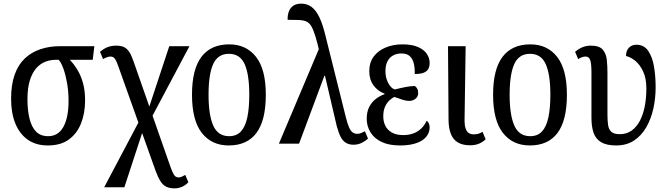

<svg xmlns="http://www.w3.org/2000/svg" viewBox="-20 -790 3677 1056"><path d="M243 10Q178 10 133 -21.5Q88 -53 64.5 -110.5Q41 -168 41 -247Q41 -324 60.5 -379Q80 -434 116.5 -468.5Q153 -503 202.5 -519.5Q252 -536 310 -536H499L490 -461H364Q388 -436 407 -404Q426 -372 437 -331Q448 -290 448 -238Q448 -168 426 -112Q404 -56 359 -23Q314 10 243 10ZM245 -41Q300 -41 328.5 -92Q357 -143 357 -234Q357 -287 349 -332.5Q341 -378 329 -411.5Q317 -445 303 -461H285Q257 -461 229.5 -450.5Q202 -440 180 -415.5Q158 -391 144.5 -349Q131 -307 131 -244Q131 -183 142.5 -137Q154 -91 178.5 -66Q203 -41 245 -41Z M940 246Q913 246 894.5 237Q876 228 862.5 206.5Q849 185 836 150L629 -430Q622 -450 616 -460.5Q610 -471 603.5 -475Q597 -479 588 -479Q578 -479 567.5 -475Q557 -471 547 -465L530 -505Q554 -525 575 -532Q596 -539 619 -539Q645 -539 662 -531Q679 -523 691.5 -503.5Q704 -484 716 -448L911 109Q922 141 929.5 157.5Q937 174 944.5 180Q952 186 962 186Q970 186 980.5 181.5Q991 177 999 172L1016 212Q1001 229 981 237.5Q961 246 940 246ZM553 240 774 -178 778 -108 664 240ZM800 -118 796 -188 911 -536H1022Z M1238 10Q1144 10 1090 -59Q1036 -128 1036 -269Q1036 -409 1088 -477.5Q1140 -546 1241 -546Q1334 -546 1388 -477.5Q1442 -409 1442 -269Q1442 -128 1390.5 -59Q1339 10 1238 10ZM1240 -41Q1281 -41 1305 -67Q1329 -93 1340 -143.5Q1351 -194 1351 -269Q1351 -381 1325.5 -437.5Q1300 -494 1239 -494Q1178 -494 1152.5 -437.5Q1127 -381 1127 -269Q1127 -157 1153 -99Q1179 -41 1240 -41Z M1924 6Q1900 6 1882.5 -4.5Q1865 -15 1853.5 -37.5Q1842 -60 1832 -97L1739 -495Q1726 -554 1715 -589.5Q1704 -625 1693 -644.5Q1682 -664 1665.5 -671.5Q1649 -679 1624 -680Q1599 -681 1562 -681Q1561 -703 1567.5 -723.5Q1574 -744 1591 -757Q1608 -770 1637 -770Q1669 -770 1693.5 -752Q1718 -734 1737 -694Q1756 -654 1772 -586L1882 -146Q1891 -109 1900 -89Q1909 -69 1920 -61.5Q1931 -54 1944 -54Q1956 -54 1966 -58Q1976 -62 1987 -68L2004 -28Q1991 -15 1970 -4.5Q1949 6 1924 6ZM1514 0 1737 -528 1771 -373H1764L1625 0Z M2180 10Q2119 10 2078.5 -9.5Q2038 -29 2017.5 -62.5Q1997 -96 1997 -137Q1997 -175 2010.5 -201.5Q2024 -228 2046.5 -245.5Q2069 -263 2095 -272V-275Q2057 -289 2034 -321Q2011 -353 2011 -398Q2011 -446 2035 -478.5Q2059 -511 2100.5 -528.5Q2142 -546 2193 -546Q2247 -546 2280 -531Q2313 -516 2328 -493Q2343 -470 2343 -445Q2343 -425 2336 -411.5Q2329 -398 2311.5 -390.5Q2294 -383 2261 -383Q2262 -415 2256 -440.5Q2250 -466 2234 -481Q2218 -496 2188 -496Q2161 -496 2141 -484.5Q2121 -473 2110.5 -451.5Q2100 -430 2100 -399Q2100 -373 2107.5 -351.5Q2115 -330 2127 -315.5Q2139 -301 2152 -298Q2183 -306 2211.5 -311.5Q2240 -317 2262 -317Q2269 -312 2274.5 -302.5Q2280 -293 2280 -278Q2280 -259 2265.5 -247Q2251 -235 2230 -235Q2215 -235 2195.5 -241Q2176 -247 2149 -257Q2136 -251 2121.5 -237.5Q2107 -224 2097.5 -202.5Q2088 -181 2088 -150Q2088 -122 2099 -99Q2110 -76 2134.5 -61.5Q2159 -47 2198 -47Q2227 -47 2251.5 -55.5Q2276 -64 2295 -81.5Q2314 -99 2327 -126Q2333 -122 2338 -112.5Q2343 -103 2343 -89Q2343 -69 2333 -50.5Q2323 -32 2302.5 -18.5Q2282 -5 2251.5 2.5Q2221 10 2180 10Z M2565 9Q2506 9 2477 -24.5Q2448 -58 2447 -131L2444 -536H2541L2535 -126Q2535 -100 2541 -83Q2547 -66 2558 -58.5Q2569 -51 2584 -51Q2601 -51 2611.5 -54.5Q2622 -58 2634 -65L2651 -24Q2636 -9 2615 0Q2594 9 2565 9Z M2894 10Q2800 10 2746 -59Q2692 -128 2692 -269Q2692 -409 2744 -477.5Q2796 -546 2897 -546Q2990 -546 3044 -477.5Q3098 -409 3098 -269Q3098 -128 3046.5 -59Q2995 10 2894 10ZM2896 -41Q2937 -41 2961 -67Q2985 -93 2996 -143.5Q3007 -194 3007 -269Q3007 -381 2981.5 -437.5Q2956 -494 2895 -494Q2834 -494 2808.5 -437.5Q2783 -381 2783 -269Q2783 -157 2809 -99Q2835 -41 2896 -41Z M3369 10Q3316 10 3286 -8Q3256 -26 3244.5 -60Q3233 -94 3233 -143V-393Q3233 -441 3226 -460Q3219 -479 3201 -479Q3192 -479 3182.5 -476Q3173 -473 3160 -465L3143 -505Q3163 -522 3184 -530.5Q3205 -539 3230 -539Q3276 -539 3295 -517Q3314 -495 3317.5 -460.5Q3321 -426 3321 -388V-159Q3321 -127 3324.5 -102.5Q3328 -78 3342.5 -65Q3357 -52 3389 -52Q3426 -52 3453.5 -71.5Q3481 -91 3499 -125Q3517 -159 3526 -204.5Q3535 -250 3535 -303Q3535 -359 3517.5 -396.5Q3500 -434 3474.5 -455Q3449 -476 3423 -482Q3423 -511 3439 -527.5Q3455 -544 3480 -544Q3522 -544 3545 -510.5Q3568 -477 3577 -424Q3586 -371 3586 -310Q3586 -250 3573.5 -193Q3561 -136 3534.5 -90Q3508 -44 3467 -17Q3426 10 3369 10Z"/></svg>

Font: Noto Serif Condensed
Style: Regular
Weight: 400
Width: 3
Designer: Monotype Design Team
Foundry: Monotype Imaging Inc.
Version: Version 2.015